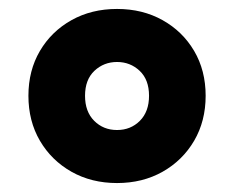

<svg xmlns="http://www.w3.org/2000/svg" viewBox="-20 -770 523 429"><path d="M241.5 -361Q184.5 -361 139.8 -386.2Q95 -411.5 69.2 -455.5Q43.5 -499.5 43.5 -556Q43.5 -612.5 69.2 -656.2Q95 -700 139.8 -725Q184.5 -750 241.5 -750Q298.5 -750 343.2 -725Q388 -700 413.8 -656.2Q439.5 -612.5 439.5 -556Q439.5 -499.5 413.8 -455.5Q388 -411.5 343.2 -386.2Q298.5 -361 241.5 -361ZM241.5 -479.5Q272 -479.5 292.5 -500Q313 -520.5 313 -556Q313 -592 292 -611.8Q271 -631.5 241.5 -631.5Q212 -631.5 191 -611.8Q170 -592 170 -556Q170 -520.5 190.5 -500Q211 -479.5 241.5 -479.5Z"/></svg>

Font: Encode Sans Black
Style: Regular
Weight: 900
Designer: Multiple Designers
Foundry: Impallari Type
Version: Version 3.002; ttfautohint (v1.8.3) -l 8 -r 50 -G 200 -x 14 